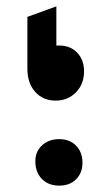

<svg xmlns="http://www.w3.org/2000/svg" viewBox="-20 -578 344 603"><path d="M166 5Q132 5 111.5 -16Q91 -37 91 -72Q91 -102 112 -121.5Q133 -141 166 -141Q199 -141 219 -120.5Q239 -100 239 -67Q239 -35 219 -15Q199 5 166 5ZM166 -435Q201 -435 222.5 -412.5Q244 -390 244 -354Q244 -314 218.5 -288Q193 -262 155 -262Q115 -262 90.5 -289.5Q66 -317 66 -362V-525L157 -558V-435Z"/></svg>

Font: Tajawal
Style: Bold
Weight: 700
Designer: Boutros Fonts
Foundry: Created by Boutros International 2017
Version: Version 1.700